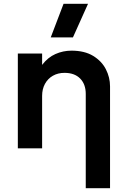

<svg xmlns="http://www.w3.org/2000/svg" viewBox="-20 -782 668 1012"><path d="M432 210V-287Q432 -338 402.5 -368Q373 -398 320 -398Q285.5 -398 258.8 -382.8Q232 -367.5 217 -340Q202 -312.5 202 -276.5V0H74V-500H202V-440Q232 -479.5 272.2 -497.2Q312.5 -515 356.5 -515Q425.5 -515 470.8 -487.5Q516 -460 538 -417Q560 -374 560 -327V210ZM247.5 -585 315 -762H444L364.5 -585Z"/></svg>

Font: Geologica Thin Roman Medium
Style: Regular
Weight: 500
Version: Version 1.010;gftools[0.9.28]